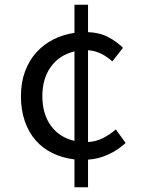

<svg xmlns="http://www.w3.org/2000/svg" viewBox="-20 -750 595 807"><path d="M293 -534Q230 -519 194 -469.5Q158 -420 158 -346Q158 -271 194 -221.5Q230 -172 293 -158ZM508 -149Q475 -119 435 -100.5Q395 -82 350 -79V37H293V-80Q243 -86 201.5 -106Q160 -126 130.5 -159.5Q101 -193 84.5 -240Q68 -287 68 -346Q68 -404 85.5 -450.5Q103 -497 133.5 -530.5Q164 -564 205 -584.5Q246 -605 293 -612V-730H350V-615Q399 -613 435 -594Q471 -575 497 -549L452 -492Q430 -512 404.5 -524.5Q379 -537 350 -539V-153Q385 -155 414.5 -170.5Q444 -186 467 -206Z"/></svg>

Font: SpoqaHanSans-Regular
Style: Regular
Weight: 400
Designer: [Spoqa Han Sans] Dong-huui Kim \uAE40 \uB3D9 \uD718  Younghwa Kang \uAC15 \uC601 \uD654  [Noto Sans] Ryoko NISHIZUKA \u8
Foundry: Spoqa (http://www.spoqa-han-sans.com)
Version: Version 2.000